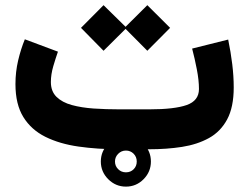

<svg xmlns="http://www.w3.org/2000/svg" viewBox="-20 -566 944 728"><path d="M544.9 0H432.1Q349.1 0 277.6 -10.3Q206.1 -20.5 152.3 -47.1Q98.6 -73.7 68.6 -122.1Q38.6 -170.4 38.6 -247.1Q38.6 -293.5 48.8 -336.9Q59.1 -380.4 74.2 -417L199.7 -370.1Q191.4 -346.7 182.1 -315.2Q172.9 -283.7 172.9 -254.9Q172.9 -219.7 194.3 -198.7Q215.8 -177.7 252.4 -167.7Q289.1 -157.7 335.4 -154.5Q381.8 -151.4 432.1 -151.4H546.4Q641.1 -151.4 687.7 -167.7Q734.4 -184.1 734.4 -228.5Q734.4 -261.7 726.3 -303.2Q718.3 -344.7 708.5 -381.8L845.2 -416Q855 -368.7 860.6 -322.8Q866.2 -276.9 866.2 -234.4Q866.2 -159.7 841.3 -113.3Q816.4 -66.9 772.2 -42.5Q728 -18.1 669.9 -9Q611.8 0 544.9 0ZM372.6 -546.4 456.1 -464.4 538.6 -546.4 625 -460.4 538.6 -373.5 456.1 -456.5 372.6 -373.5 287.1 -460.4ZM362.3 46.4Q362.3 7.3 390.4 -20.5Q418.5 -48.3 457.5 -48.3Q496.6 -48.3 524.4 -20.5Q552.2 7.3 552.2 46.4Q552.2 85.4 524.4 113.5Q496.6 141.6 457.5 141.6Q418.5 141.6 390.4 113.5Q362.3 85.4 362.3 46.4ZM416 46.4Q416 63.5 428 75.4Q439.9 87.4 457.5 87.4Q475.1 87.4 486.8 75.7Q498.5 64 498.5 46.4Q498.5 28.8 486.6 16.8Q474.6 4.9 457.5 4.9Q440.4 4.9 428.2 17.1Q416 29.3 416 46.4Z"/></svg>

Font: Vazirmatn UI NL Black
Style: Regular
Weight: 900
Designer: Saber Rastikerdar
Foundry: Saber Rastikerdar
Version: Version 33.003